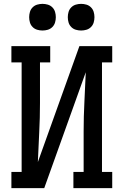

<svg xmlns="http://www.w3.org/2000/svg" viewBox="-20 -974 640 994"><path d="M39 0V-84H92V-651H39V-735H240V-651H187V-441Q187 -364 183 -287.5Q179 -211 176 -135L391 -735H561V-651H508V-84H561V0H360V-84H413V-294Q413 -371 417 -447.5Q421 -524 424 -600L209 0ZM400 -816Q386 -816 372.5 -820Q359 -824 349 -834Q339 -844 335 -857.5Q331 -871 331 -885Q331 -899 335 -912.5Q339 -926 349 -936Q359 -946 372.5 -950Q386 -954 400 -954Q414 -954 427.5 -950Q441 -946 451 -936Q461 -926 465 -912.5Q469 -899 469 -885Q469 -871 465 -857.5Q461 -844 451 -834Q441 -824 427.5 -820Q414 -816 400 -816ZM200 -816Q186 -816 172.5 -820Q159 -824 149 -834Q139 -844 135 -857.5Q131 -871 131 -885Q131 -899 135 -912.5Q139 -926 149 -936Q159 -946 172.5 -950Q186 -954 200 -954Q214 -954 227.5 -950Q241 -946 251 -936Q261 -926 265 -912.5Q269 -899 269 -885Q269 -871 265 -857.5Q261 -844 251 -834Q241 -824 227.5 -820Q214 -816 200 -816Z"/></svg>

Font: Iosevka Slab Medium Extended
Style: Regular
Weight: 500
Width: 7
Monospace: yes
Designer: Belleve Invis
Foundry: Belleve Invis
Version: Version 11.1.1; ttfautohint (v1.8.3)